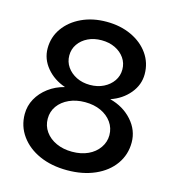

<svg xmlns="http://www.w3.org/2000/svg" viewBox="-108 -801 815 902"><g transform="rotate(15 300.0 -350.0)"><path d="M300 11Q224 11 165.5 -15Q107 -41 73.5 -87.5Q40 -134 40 -193Q40 -233 59 -267.5Q78 -302 112 -327.5Q146 -353 190 -364Q134 -383 99 -425Q64 -467 64 -519Q64 -574 95 -617.5Q126 -661 179.5 -686Q233 -711 300 -711Q368 -711 421.5 -686Q475 -661 505.5 -617.5Q536 -574 536 -519Q536 -467 501 -425Q466 -383 410 -364Q476 -347 518 -300Q560 -253 560 -193Q560 -134 527 -87.5Q494 -41 435 -15Q376 11 300 11ZM300 -404Q337 -404 366 -418.5Q395 -433 412 -457.5Q429 -482 429 -513Q429 -544 412 -568.5Q395 -593 366 -607Q337 -621 300 -621Q263 -621 234 -607Q205 -593 188 -568.5Q171 -544 171 -513Q171 -482 188 -457.5Q205 -433 234 -418.5Q263 -404 300 -404ZM300 -79Q344 -79 377.5 -94.5Q411 -110 430.5 -138Q450 -166 450 -199Q450 -234 430.5 -261.5Q411 -289 377.5 -304.5Q344 -320 300 -320Q257 -320 223 -304.5Q189 -289 169.5 -262Q150 -235 150 -200Q150 -165 169.5 -137.5Q189 -110 223 -94.5Q257 -79 300 -79Z"/></g></svg>

Font: Red Hat Mono SemiBold
Style: Regular
Weight: 600
Monospace: yes
Designer: Pentagram, MCKL
Foundry: Pentagram, MCKL
Version: Version 1.023